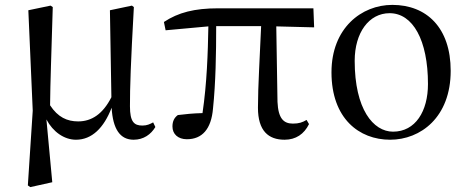

<svg xmlns="http://www.w3.org/2000/svg" viewBox="-20 -557 1911 786"><path d="M291 15C356 15 405 -33 437 -116C442 -28 472 15 527 15C568 15 598 -7 616 -37L607 -56C594 -49 582 -43 563 -43C529 -43 512 -58 512 -122C512 -200 515 -295 528 -528L520 -534L430 -515L436 -159C401 -90 355 -60 300 -60C255 -60 217 -77 185 -126C186 -224 190 -323 196 -528L187 -534L96 -515L114 -104L94 202L104 209L194 189L170 -68C197 -17 243 15 291 15Z M1145 15C1191 15 1225 -8 1245 -49L1235 -66C1218 -56 1204 -51 1179 -51C1141 -51 1119 -72 1116 -140L1111 -449L1266 -445L1263 -523H874C776 -523 710 -506 651 -467L658 -433L833 -449C831 -339 827 -216 809 -94C771 -93 739 -90 708 -86C693 -75 686 -60 686 -39C686 -8 709 13 745 13C807 13 845 -28 852 -113C863 -218 865 -339 865 -450H1049C1044 -328 1036 -205 1036 -116C1036 -21 1079 15 1145 15Z M1577 15C1702 15 1825 -77 1825 -267C1825 -444 1726 -537 1586 -537C1460 -537 1337 -442 1337 -261C1337 -72 1450 15 1577 15ZM1589 -18C1508 -18 1432 -110 1432 -308C1432 -424 1491 -503 1575 -503C1670 -503 1732 -393 1732 -213C1732 -102 1681 -18 1589 -18Z"/></svg>

Font: Noto Serif TC Medium
Style: Regular
Weight: 500
Designer: Ryoko NISHIZUKA 西塚涼子 (kana & ideographs); Frank Grießhammer (Latin, Greek & Cyrillic); Wenlong ZHANG 张文龙 (bopomofo); San
Foundry: Adobe
Version: Version 2.001;hotconv 1.1.0;makeotfexe 2.6.0